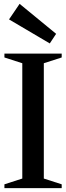

<svg xmlns="http://www.w3.org/2000/svg" viewBox="-20 -979 345 999"><path d="M3 0V-20L96 -50V-650L3 -680V-700H301V-680L208 -650V-50L301 -20V0ZM239 -753 27 -878 82 -959 272 -803Z"/></svg>

Font: Wittgenstein Medium
Style: Regular
Weight: 500
Designer: Jörg Drees
Foundry: Jörg Drees
Version: Version 1.500